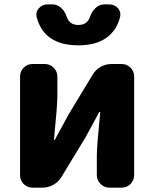

<svg xmlns="http://www.w3.org/2000/svg" viewBox="-20 -864 709 884"><path d="M129.9 0Q105.5 0 88.9 -17.1Q72.3 -34.2 72.3 -57.6V-511.7Q72.3 -535.2 88.9 -552.2Q105.5 -569.3 129.9 -569.3H186.5Q210 -569.3 227.1 -552.2Q244.1 -535.2 244.1 -511.7V-420.9Q244.1 -377 228.5 -221.7Q227.5 -219.7 230 -219.7Q232.4 -219.7 233.4 -221.7Q240.2 -236.3 264.2 -278.8Q288.1 -321.3 296.9 -338.9L406.2 -519.5Q419.9 -543 443.4 -556.2Q466.8 -569.3 493.2 -569.3H540Q564.5 -569.3 581.1 -552.2Q597.7 -535.2 597.7 -511.7V-57.6Q597.7 -34.2 581.1 -17.1Q564.5 0 540 0H483.4Q460 0 442.9 -17.1Q425.8 -34.2 425.8 -57.6V-148.4Q425.8 -189.5 441.4 -346.7Q442.4 -348.6 440.4 -348.6Q438.5 -348.6 436.5 -347.7Q427.7 -331.1 404.8 -288.6Q381.8 -246.1 373 -230.5L262.7 -48.8Q249 -26.4 225.6 -13.2Q202.1 0 175.8 0ZM340.8 -655.3Q181.6 -655.3 148.4 -787.1Q147.5 -793 147.5 -797.9Q147.5 -813.5 159.2 -826.2Q174.8 -843.8 198.2 -843.8H221.7Q244.1 -843.8 261.7 -827.6Q279.3 -811.5 287.1 -787.1Q299.8 -749 340.8 -749Q381.8 -749 394.5 -787.1Q403.3 -811.5 420.4 -827.6Q437.5 -843.8 460.9 -843.8H482.4Q506.8 -843.8 522.5 -827.1Q534.2 -813.5 534.2 -797.9Q534.2 -793 533.2 -787.1Q517.6 -723.6 469.2 -689.5Q420.9 -655.3 340.8 -655.3Z"/></svg>

Font: Gen Jyuu Gothic Heavy
Style: Bold
Weight: 900
Designer: [Source Han Sans]
Ryoko NISHIZUKA  (kana & ideographs); Paul D. Hunt (Latin, Greek & Cyrillic); Wenlong ZHANG  (bopomofo
Version: Version 1.002.20150607